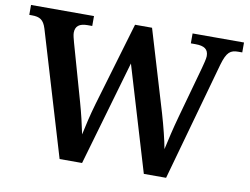

<svg xmlns="http://www.w3.org/2000/svg" viewBox="-77 -824 1214 934"><g transform="rotate(10 530.0 -357.0)"><path d="M88 -612 271 0H382L532 -518L687 0H797L961 -587C980 -653 998 -665 1037 -665H1056V-714H802V-665H825C869 -665 889 -651 889 -617C889 -604 881 -575 876 -556L806 -304C789 -243 775 -182 765 -136C757 -180 742 -241 723 -306L603 -707H519L397 -295C380 -237 368 -184 358 -137C349 -182 336 -237 321 -290L242 -569C237 -587 232 -606 232 -617C232 -650 252 -665 292 -665H315V-714H4V-665H17C56 -665 75 -654 88 -612Z"/></g></svg>

Font: Noto Serif Gurmukhi SemiBold
Style: Regular
Weight: 600
Designer: Vaibhav Singh and the Monotype Design Team
Foundry: Monotype Imaging Inc.
Version: Version 2.004